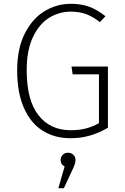

<svg xmlns="http://www.w3.org/2000/svg" viewBox="-20 -714 654 1007"><path d="M533 -629 504 -598Q467 -627 431.5 -640Q396 -653 351 -653Q291 -653 238.5 -621Q186 -589 153 -520Q120 -451 120 -345Q120 -189 181.5 -110Q243 -31 351 -31Q394 -31 429.5 -40Q465 -49 499 -68V-324H361L355 -365H546V-44Q453 11 351 11Q266 11 203 -29Q140 -69 105 -149Q70 -229 70 -345Q70 -458 109.5 -537Q149 -616 213 -655Q277 -694 351 -694Q407 -694 448.5 -678.5Q490 -663 533 -629ZM376 125Q376 136 372 148Q368 160 355 187L315 273H286L319 159Q298 149 298 125Q298 109 309 98Q320 87 336 87Q354 87 365 98Q376 109 376 125Z"/></svg>

Font: FiraGO ExtraLight
Style: Regular
Weight: 200
Designer: bBox Type
Foundry: bBox Type GmbH
Version: Version 1.001